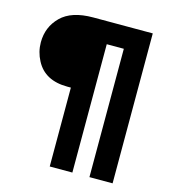

<svg xmlns="http://www.w3.org/2000/svg" viewBox="-124 -858 960 1065"><g transform="rotate(15 356.0 -325.5)"><path d="M34 -548Q34 -636 94.5 -696Q155 -756 279 -756H621V105H488V-632H390V105H260V-348H240Q110 -348 60 -444Q34 -493 34 -548Z"/></g></svg>

Font: Montreal
Style: Bold
Weight: 700
Designer: Julieta Ulanovsky, usr_local_share
Foundry: Julieta Ulanovsky, usr_local_share
Version: Version 2.001